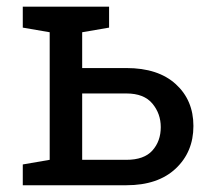

<svg xmlns="http://www.w3.org/2000/svg" viewBox="-20 -548 632 568"><path d="M354 -346.7Q447.8 -346.7 500 -299.1Q552.2 -251.5 552.2 -175.3Q552.2 -98.6 499.8 -49.3Q447.3 0 354 0H47.4V-61.5L127 -75.2V-452.6L47.4 -466.3V-528.3H302.7V-466.3L223.1 -452.6V-346.7ZM354 -75.2Q406.2 -75.2 430.9 -102.8Q455.6 -130.4 455.6 -171.9Q455.6 -211.9 430.7 -241.7Q405.8 -271.5 354 -271.5H223.1V-75.2Z"/></svg>

Font: Roboto Slab LO
Style: Regular
Weight: 400
Designer: Google
Version: Version 2.000